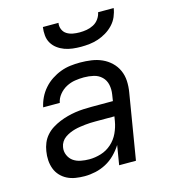

<svg xmlns="http://www.w3.org/2000/svg" viewBox="-111 -829 822 927"><g transform="rotate(-15 300.0 -366.0)"><path d="M199 8H198Q176 8 153.5 4.5Q131 1 112 -8.5Q93 -18 78.5 -33.5Q64 -49 56.5 -69Q49 -89 47.5 -111.5Q46 -134 50 -157Q53 -177 61 -196.5Q69 -216 83.5 -232.5Q98 -249 116.5 -260.5Q135 -272 154.5 -280Q174 -288 194.5 -293.5Q215 -299 235 -302Q255 -305 275.5 -306Q296 -307 316 -307H423L428 -339Q432 -364 427 -387.5Q422 -411 405.5 -427Q389 -443 365.5 -448.5Q342 -454 317 -454Q295 -454 272.5 -450.5Q250 -447 229 -436Q208 -425 192.5 -406Q177 -387 173 -365H90Q95 -389 106 -412Q117 -435 134.5 -455Q152 -475 174 -489.5Q196 -504 220 -513Q244 -522 268.5 -525Q293 -528 317 -528Q346 -528 374 -524Q402 -520 426.5 -509Q451 -498 470.5 -479.5Q490 -461 501 -436.5Q512 -412 513.5 -384Q515 -356 510 -327L456 0H372L388 -97Q373 -73 352 -52Q331 -31 305.5 -17.5Q280 -4 252.5 2Q225 8 199 8ZM241 -65Q270 -65 299.5 -74Q329 -83 352.5 -104Q376 -125 389 -153Q402 -181 407 -210L411 -234H316Q303 -234 290 -233.5Q277 -233 264 -231.5Q251 -230 237.5 -228Q224 -226 211 -222.5Q198 -219 185.5 -213.5Q173 -208 161.5 -200Q150 -192 142.5 -180Q135 -168 133 -155Q129 -134 137.5 -114.5Q146 -95 162 -84Q178 -73 199 -69Q220 -65 241 -65ZM343 -600Q322 -600 301 -602.5Q280 -605 261 -612Q242 -619 226 -631Q210 -643 200 -660Q190 -677 188 -698Q186 -719 189 -740H267Q264 -723 270.5 -707.5Q277 -692 290.5 -683.5Q304 -675 320.5 -672Q337 -669 354 -669Q372 -669 389.5 -672Q407 -675 423.5 -683.5Q440 -692 451 -707.5Q462 -723 465 -740H543Q540 -719 531 -698Q522 -677 506 -660Q490 -643 470 -631Q450 -619 429 -612Q408 -605 386 -602.5Q364 -600 343 -600Z"/></g></svg>

Font: Iosevka SS04 Extended
Style: Italic
Weight: 400
Width: 7
Italic angle: -9°
Monospace: yes
Designer: Belleve Invis
Foundry: Belleve Invis
Version: Version 19.0.0; ttfautohint (v1.8.4)